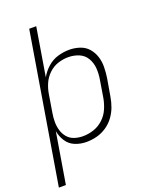

<svg xmlns="http://www.w3.org/2000/svg" viewBox="-169 -831 914 1132"><g transform="rotate(-20 288.0 -265.0)"><path d="M0 205H44L97 -114Q103 -79 122.5 -49Q142 -19 175.5 -5.5Q209 8 246 8Q278 8 310 0Q342 -8 371 -27Q400 -46 420.5 -73.5Q441 -101 452.5 -132Q464 -163 469 -195L488 -305Q493 -339 493.5 -373Q494 -407 484 -438Q474 -469 453 -493Q432 -517 400 -527.5Q368 -538 335 -538Q299 -538 263 -527.5Q227 -517 197.5 -491Q168 -465 150 -432L200 -735H156ZM238 -31Q210 -31 184.5 -39.5Q159 -48 142 -68Q125 -88 117.5 -114Q110 -140 110 -167.5Q110 -195 115 -223L133 -333Q138 -365 151.5 -396.5Q165 -428 191 -453Q217 -478 249.5 -488.5Q282 -499 314 -499Q349 -499 380.5 -486Q412 -473 429 -444Q446 -415 448.5 -380.5Q451 -346 445 -311L427 -201Q421 -168 407 -135.5Q393 -103 366 -78Q339 -53 305.5 -42Q272 -31 238 -31Z"/></g></svg>

Font: Iosevka Sparkle XLtObl
Style: Regular
Weight: 200
Italic angle: -9°
Designer: Belleve Invis
Foundry: Belleve Invis
Version: Version 4.5.0; ttfautohint (v1.8.3)